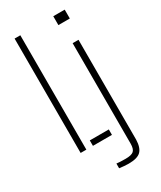

<svg xmlns="http://www.w3.org/2000/svg" viewBox="-246 -881 973 1163"><g transform="rotate(-30 241.0 -299.0)"><path d="M70 0V-800H110V0ZM156 0V-38H289V0ZM340.5 -738V-800H420.5V-738ZM290.5 202Q278.5 202 258.5 200.5Q238.5 199 225.5 197V164Q237.5 165.5 253 166.2Q268.5 167 288.5 167Q330 167 345.2 153.2Q360.5 139.5 360.5 102V-600H401.5V98Q400 153.5 375.8 177.8Q351.5 202 290.5 202Z"/></g></svg>

Font: Big Shoulders Stencil Text SC Thin
Style: Regular
Weight: 100
Designer: Patric King
Foundry: XO Type Co
Version: Version 2.001